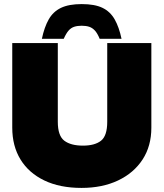

<svg xmlns="http://www.w3.org/2000/svg" viewBox="-20 -911 801 940"><path d="M379 9Q273 9 197 -27.5Q121 -64 80.5 -130Q40 -196 40 -286V-700H263V-315Q263 -246 295 -222Q327 -198 386 -198Q444 -198 474.5 -222Q505 -246 505 -315V-700H721V-286Q721 -196 678 -130Q635 -64 558 -27.5Q481 9 379 9ZM185 -721Q197 -778 218.5 -816Q240 -854 278.5 -872.5Q317 -891 380 -891Q444 -891 482 -872.5Q520 -854 541.5 -816Q563 -778 575 -721H468Q457 -748 444.5 -761.5Q432 -775 416.5 -780Q401 -785 380 -785Q359 -785 343.5 -780Q328 -775 316 -761.5Q304 -748 292 -721Z"/></svg>

Font: REM Medium Black
Style: Regular
Weight: 900
Version: Version 1.005;gftools[0.9.28]